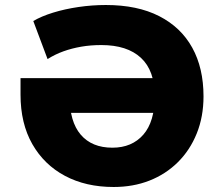

<svg xmlns="http://www.w3.org/2000/svg" viewBox="-20 -736 895 767"><path d="M434 11Q323 11 239.5 -33.5Q156 -78 109 -160.5Q62 -243 62 -358V-424H672V-285H199L258 -352Q258 -250 302.5 -198Q347 -146 429 -146Q507 -146 552.5 -198Q598 -250 598 -352Q598 -454 543 -505Q488 -556 385 -556Q342 -556 304.5 -549.5Q267 -543 233.5 -531Q200 -519 170 -500L113 -652Q145 -671 192 -685.5Q239 -700 293.5 -708Q348 -716 403 -716Q529 -716 616 -671.5Q703 -627 748 -545.5Q793 -464 793 -351Q793 -270 766 -203Q739 -136 690.5 -88Q642 -40 577 -14.5Q512 11 434 11Z"/></svg>

Font: Nunito Sans 7pt Black
Style: Regular
Weight: 900
Designer: Vernon Adams
Foundry: Vernon Adams
Version: Version 3.101;gftools[0.9.27]